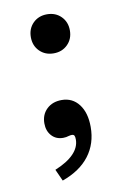

<svg xmlns="http://www.w3.org/2000/svg" viewBox="-71 -471 432 664"><g transform="rotate(-10 145.0 -139.0)"><path d="M164.5 16.9Q164.5 7.3 162.1 3.2Q159.7 -0.8 153.2 -0.8Q150.8 -0.8 148.4 -0.4Q146 0 142.7 0.8Q133.1 4 122.6 4Q97.6 4 82.3 -12.9Q66.9 -29.8 66.9 -56.5Q66.9 -87.1 87.1 -106.5Q107.3 -125.8 139.5 -125.8Q177.4 -125.8 200 -96.4Q222.6 -66.9 222.6 -16.9Q222.6 41.9 190.3 84.3Q158.1 126.6 95.2 149.2L76.6 108.1Q120.2 90.3 142.3 67.3Q164.5 44.4 164.5 16.9ZM72.6 -358.1Q72.6 -387.9 91.9 -407.3Q111.3 -426.6 141.1 -426.6Q171 -426.6 190.3 -407.3Q209.7 -387.9 209.7 -358.1Q209.7 -328.2 190.3 -308.9Q171 -289.5 141.1 -289.5Q111.3 -289.5 91.9 -308.9Q72.6 -328.2 72.6 -358.1Z"/></g></svg>

Font: Playfair Micro SmCond SmLight
Style: Regular
Weight: 360
Width: 4
Designer: Claus Eggers Sørensen
Foundry: Claus Eggers Sørensen
Version: Version 2.100;Glyphs 3.2 (3219)